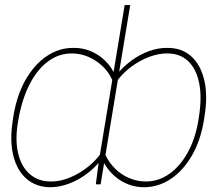

<svg xmlns="http://www.w3.org/2000/svg" viewBox="-20 -748 883 779"><path d="M809.1 -271.5 807.1 -258.8Q793.9 -178.2 758.8 -117.2Q723.6 -56.2 673.6 -22.5Q623.5 11.2 564.9 11.7Q537.1 11.7 512 3.9Q486.8 -3.9 465.1 -18.3Q443.4 -32.7 425.8 -53Q408.2 -73.2 396 -98.6L452.6 -444.3Q480 -478 513.9 -502.7Q547.9 -527.3 585 -540.8Q622.1 -554.2 658.7 -553.7Q717.3 -554.2 755.9 -519.5Q794.4 -484.9 809.1 -421.4Q823.7 -357.9 809.1 -271.5ZM784.7 -258.8 786.6 -271.5Q799.8 -351.1 788.3 -409.4Q776.9 -467.8 743.9 -499.5Q710.9 -531.2 658.7 -531.2Q606.4 -531.2 550.5 -501.2Q494.6 -471.2 456.5 -421.9L406.7 -121.1Q421.9 -88.4 447.3 -63.5Q472.7 -38.6 504.9 -25.1Q537.1 -11.7 571.8 -11.7Q623.5 -11.7 667.2 -42.7Q710.9 -73.7 741.7 -129.4Q772.5 -185.1 784.7 -258.8ZM381.3 -95.7 485.8 -727.5H508.3L388.2 0H368.7ZM31.7 -258.8 33.7 -272.5Q47.4 -359.9 83 -422.9Q118.7 -485.8 169.2 -520Q219.7 -554.2 277.8 -553.7Q314.9 -554.2 347.4 -540.8Q379.9 -527.3 405.5 -502.7Q431.2 -478 446.8 -444.3L390.1 -98.6Q362.8 -64.9 328.9 -40.3Q294.9 -15.6 258.1 -2.2Q221.2 11.2 184.1 11.7Q126.5 11.2 87.6 -22.5Q48.8 -56.2 33.9 -116.9Q19 -177.7 31.7 -258.8ZM56.2 -271.5 54.2 -259.8Q40.5 -186 52.7 -129.9Q64.9 -73.7 99.6 -42.7Q134.3 -11.7 186 -11.7Q237.3 -11.2 292.5 -41.5Q347.7 -71.8 386.2 -121.1L436 -421.9Q421.9 -455.1 396 -479.5Q370.1 -503.9 337.9 -517.6Q305.7 -531.2 271 -531.2Q218.8 -531.2 175.5 -499.3Q132.3 -467.3 101.8 -409.2Q71.3 -351.1 56.2 -271.5Z"/></svg>

Font: Inter 17pt Thin
Style: Italic
Weight: 250
Italic angle: -9.3988°
Version: Version 4.001;git-66647c0bb